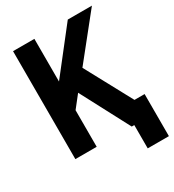

<svg xmlns="http://www.w3.org/2000/svg" viewBox="-208 -847 1019 1123"><g transform="rotate(-30 301.0 -286.0)"><path d="M455.1 0H438L265.1 -328.1L201.2 -247.1V0H57.1V-729H201.2V-440.9L426.8 -729H589.8L359.9 -441.9L529.8 -127H598.1V157.2H455.1Z"/></g></svg>

Font: Hack
Style: Bold
Weight: 700
Monospace: yes
Designer: Christopher Simpkins
Foundry: Christopher Simpkins
Version: Version 2.017